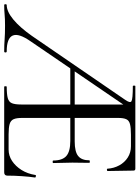

<svg xmlns="http://www.w3.org/2000/svg" viewBox="104 -770 665 915"><g transform="rotate(90 436.5 -312.5)"><path d="M3 0Q-1 0 -1 -6Q-1 -12 3 -12Q34 -12 72 -43.5Q110 -75 150 -132L453 -574Q472 -600 461.5 -606.5Q451 -613 389 -613Q387 -613 387 -619Q387 -625 389 -625H783Q792 -625 792 -616L794 -493Q794 -490 788.5 -489.5Q783 -489 783 -492Q781 -523 767 -548.5Q753 -574 729.5 -589Q706 -604 676 -604H621Q588 -604 570.5 -599.5Q553 -595 547 -581.5Q541 -568 541 -543V-85Q541 -59 547 -45Q553 -31 570 -26Q587 -21 619 -21H692Q721 -21 746 -37.5Q771 -54 789 -82.5Q807 -111 813 -149Q813 -152 819 -151Q825 -150 825 -147Q821 -121 818.5 -84Q816 -47 816 -15Q816 0 800 0H392Q390 0 390 -6Q390 -12 392 -12Q428 -12 446.5 -17Q465 -22 471 -37Q477 -52 477 -81V-588L502 -604L176 -126Q136 -69 148.5 -40.5Q161 -12 224 -12Q229 -12 229 -6Q229 0 224 0Q192 0 166.5 -2Q141 -4 101 -4Q68 -4 48.5 -2Q29 0 3 0ZM290 -315 305 -336H516L523 -315ZM744 -233Q744 -277 722.5 -296Q701 -315 651 -315H505V-336H653Q702 -336 722.5 -352.5Q743 -369 743 -406Q743 -408 749 -408Q755 -408 755 -406Q755 -376 754.5 -359.5Q754 -343 754 -325Q754 -302 755 -280Q756 -258 756 -233Q756 -231 750 -231Q744 -231 744 -233Z"/></g></svg>

Font: Cormorant Infant Light
Style: Regular
Weight: 400
Version: Version 4.001